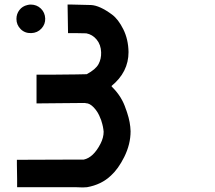

<svg xmlns="http://www.w3.org/2000/svg" viewBox="-20 -821 941 841"><path d="M54 -101V-121Q273 -122 313 -122H342H347Q389 -131 420 -191Q434 -218 434 -244Q432 -267 425 -288L423 -295L420 -302Q410 -330 391 -350Q373 -369 356 -369L352 -370L242 -369L140 -368V-494H150H217L313 -495L360 -496Q399 -517 411.5 -540Q424 -563 423 -592Q422 -625 403.5 -647.5Q385 -670 358 -675L307 -676H278L276 -801H298L379 -799Q417 -797 471 -757Q498 -737 520 -693Q542 -649 543 -593Q543 -505 468 -444Q469 -443 470.5 -441Q472 -439 473 -438Q514 -397 531 -344L534 -336L537 -327Q551 -285 552 -246Q552 -189 524 -133Q498 -81 466 -52Q424 -12 361 -1L342 0Q331 -1 313 -1H55V-37ZM114 -801Q141 -801 159 -783.5Q177 -766 178 -740Q179 -715 161.5 -696Q144 -677 117 -676Q89 -675 70.5 -693.5Q52 -712 52 -738Q52 -760 65 -777Q78 -794 100 -799Q108 -801 114 -801Z"/></svg>

Font: FoundationLogo
Style: Medium
Weight: 500
Version: Version 0.3